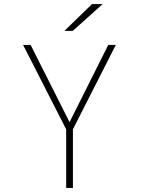

<svg xmlns="http://www.w3.org/2000/svg" viewBox="-20 -920 690 940"><path d="M304 0V-287L93 -700H130L320.5 -322L510 -700H547L337 -287V0ZM336.5 -769H295.5L430.5 -900H482.5Z"/></svg>

Font: Trispace Thin Thin
Style: Regular
Weight: 250
Version: Version 1.210